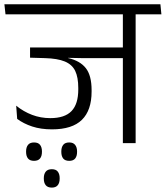

<svg xmlns="http://www.w3.org/2000/svg" viewBox="-39 -650 753 872"><path d="M115.5 80.5Q134 80.5 142.8 69.8Q151.5 59 151.5 40V37.5Q151.5 19 143 8Q134.5 -3 115.5 -3Q97 -3 88.2 8Q79.5 19 79.5 37.5V40Q79.5 59 88.2 69.8Q97 80.5 115.5 80.5ZM275.5 80.5Q294 80.5 302.5 69.8Q311 59 311 40V37.5Q311 19 302.2 8Q293.5 -3 275.5 -3Q256.5 -3 248 8Q239.5 19 239.5 37.5V40Q239.5 59 248 69.8Q256.5 80.5 275.5 80.5ZM196.5 202Q214.5 202 223.2 191.2Q232 180.5 232 161.5V159Q232 140.5 223.5 129.5Q215 118.5 196.5 118.5Q177.5 118.5 168.8 129.5Q160 140.5 160 159V161.5Q160 180.5 168.8 191.2Q177.5 202 196.5 202ZM577 -600.5H519V0H577ZM461.5 -585H694L689.5 -630.5H456.5ZM644 -585 639 -630.5H-19L-14 -585ZM539.5 -434.5H97.5V-388H235L335 -386H539.5ZM270 -406H97.5V-388L165 -386Q222 -384.5 255.2 -370.8Q288.5 -357 302.5 -328Q316.5 -299 316.5 -250.5V-243.5Q316.5 -177.5 285.8 -145.5Q255 -113.5 189.5 -113.5Q146 -113.5 107 -128.2Q68 -143 34.5 -170L39 -110Q68 -88.5 107.2 -75.5Q146.5 -62.5 197 -62.5Q289 -62.5 333 -105.8Q377 -149 377 -234V-240.5Q377 -307 350.8 -340.5Q324.5 -374 270 -386.5Z"/></svg>

Font: Anek Devanagari Light
Style: Regular
Weight: 300
Designer: Kailash Malviya (Devanagari) & Yesha Goshar (Latin)
Foundry: Ek Type
Version: Version 1.003